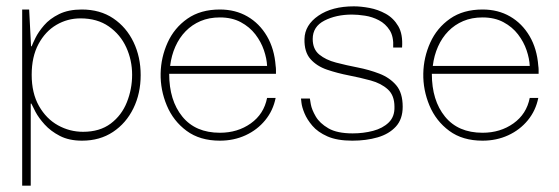

<svg xmlns="http://www.w3.org/2000/svg" viewBox="-20 -434 1765 606"><path d="M239 10Q198 10 169 -5Q140 -20 121 -41Q102 -62 92 -81Q82 -100 79 -107H77V152H50V-404H72L78 -288H80Q83 -296 92 -314.5Q101 -333 119 -354Q137 -375 166.5 -389.5Q196 -404 238 -404Q296 -404 337.5 -376Q379 -348 401.5 -301Q424 -254 424 -197Q424 -139 401 -92Q378 -45 336.5 -17.5Q295 10 239 10ZM242 -18Q295 -18 329.5 -44Q364 -70 380.5 -111.5Q397 -153 397 -198Q397 -244 378.5 -284.5Q360 -325 323.5 -350.5Q287 -376 234 -376Q193 -376 158 -355.5Q123 -335 101.5 -295Q80 -255 80 -198Q80 -140 103 -99.5Q126 -59 163 -38.5Q200 -18 242 -18Z M674 10Q611 10 569 -21Q527 -52 506.5 -101Q486 -150 487 -202Q488 -253 509 -299.5Q530 -346 571.5 -375Q613 -404 674 -404Q723 -404 761 -382Q799 -360 822.5 -320Q846 -280 850 -226Q851 -220 851 -213.5Q851 -207 851 -201H514Q514 -117 555.5 -66Q597 -15 674 -15Q730 -15 771.5 -44.5Q813 -74 823 -125H850Q842 -85 817 -54.5Q792 -24 755 -7Q718 10 674 10ZM517 -226H823Q822 -249 813 -275.5Q804 -302 786 -325.5Q768 -349 740 -364Q712 -379 674 -379Q640 -379 613 -367.5Q586 -356 566 -335.5Q546 -315 533.5 -287Q521 -259 517 -226Z M1092 10Q1044 10 1013.5 -3.5Q983 -17 966 -37Q949 -57 941 -76.5Q933 -96 931.5 -109.5Q930 -123 930 -123H958Q958 -122 961 -105Q964 -88 976.5 -66.5Q989 -45 1016.5 -29Q1044 -13 1093 -13Q1127 -13 1157.5 -21Q1188 -29 1207 -47.5Q1226 -66 1225 -97Q1225 -133 1204 -152Q1183 -171 1150 -180Q1117 -189 1081 -196Q1045 -203 1012.5 -214Q980 -225 960 -247.5Q940 -270 941 -311Q942 -355 985 -384.5Q1028 -414 1097 -414Q1119 -414 1146 -409Q1173 -404 1197.5 -390.5Q1222 -377 1237 -351.5Q1252 -326 1249 -284H1221Q1223 -318 1210 -338.5Q1197 -359 1176 -370Q1155 -381 1132 -384.5Q1109 -388 1091 -388Q1041 -388 1004 -369Q967 -350 967 -311Q967 -279 987.5 -262Q1008 -245 1040.5 -236.5Q1073 -228 1109 -221Q1145 -214 1177.5 -201.5Q1210 -189 1230.5 -165Q1251 -141 1251 -97Q1251 -58 1229.5 -34.5Q1208 -11 1172 -0.5Q1136 10 1092 10Z M1503 10Q1440 10 1398 -21Q1356 -52 1335.5 -101Q1315 -150 1316 -202Q1317 -253 1338 -299.5Q1359 -346 1400.5 -375Q1442 -404 1503 -404Q1552 -404 1590 -382Q1628 -360 1651.5 -320Q1675 -280 1679 -226Q1680 -220 1680 -213.5Q1680 -207 1680 -201H1343Q1343 -117 1384.5 -66Q1426 -15 1503 -15Q1559 -15 1600.5 -44.5Q1642 -74 1652 -125H1679Q1671 -85 1646 -54.5Q1621 -24 1584 -7Q1547 10 1503 10ZM1346 -226H1652Q1651 -249 1642 -275.5Q1633 -302 1615 -325.5Q1597 -349 1569 -364Q1541 -379 1503 -379Q1469 -379 1442 -367.5Q1415 -356 1395 -335.5Q1375 -315 1362.5 -287Q1350 -259 1346 -226Z"/></svg>

Font: Darker Grotesque Light
Style: Regular
Weight: 300
Designer: Gabriel Lam
Foundry: TypeRant
Version: Version 1.000;gftools[0.9.28]